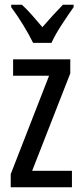

<svg xmlns="http://www.w3.org/2000/svg" viewBox="-20 -786 343 806"><path d="M282 0H25V-55L186 -468H35V-537H275V-478L115 -69H282ZM119 -606Q103 -639 78 -680Q53 -721 27 -756V-766H72Q91 -749 113.5 -723.5Q136 -698 158 -672Q184 -702 201.5 -721Q219 -740 244 -766H289V-756Q267 -725 239.5 -683Q212 -641 196 -606Z"/></svg>

Font: Noto Sans Georgian ExtraCondensed
Style: Regular
Weight: 400
Width: 2
Designer: Monotype Design Team, Akaki Razmadze
Foundry: Google LLC
Version: Version 2.005; ttfautohint (v1.8.4.7-5d5b)